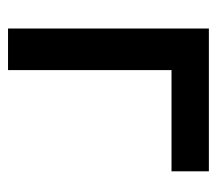

<svg xmlns="http://www.w3.org/2000/svg" viewBox="-51 -489 540 478"><g transform="rotate(90 219.0 -250.0)"><path d="M406.5 -500V-407H154.5V0H51V-500Z"/></g></svg>

Font: Overused Grotesk Medium
Style: Regular
Weight: 525
Version: Version 0.004